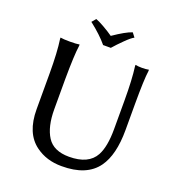

<svg xmlns="http://www.w3.org/2000/svg" viewBox="-165 -1069 1125 1220"><g transform="rotate(20 397.5 -459.0)"><path d="M103.5 -738.3V-747.1Q123 -743.2 168.9 -743.2Q211.9 -743.2 232.4 -747.1V-738.3Q222.7 -672.9 221.7 -508.8V-305.7Q221.7 -187.5 264.6 -120.6Q307.6 -53.7 412.1 -53.7Q543.9 -53.7 588.9 -136.7Q622.1 -198.2 622.1 -316.4V-508.8Q622.1 -652.3 610.4 -738.3V-747.1Q629.9 -743.2 655.3 -743.2Q680.7 -743.2 701.2 -747.1V-738.3Q692.4 -678.7 692.4 -508.8V-335.9Q692.4 -168 629.9 -81.1Q557.6 19.5 387.7 18.6Q286.1 18.6 212.9 -35.2Q116.2 -105.5 116.2 -267.6V-508.8Q116.2 -652.3 103.5 -738.3ZM252.9 -907.2 276.4 -935.5Q294.9 -929.7 333.5 -907.7Q372.1 -885.7 399.4 -866.2Q480.5 -921.9 523.4 -935.5L544.9 -907.2Q525.4 -897.5 488.8 -861.3Q452.1 -825.2 426.8 -795.9L425.8 -794.9H373L372.1 -796.9Q330.1 -847.7 256.8 -905.3Z"/></g></svg>

Font: GenEi LateMin P v2
Style: Medium
Weight: 500
Designer: o_tamon (Modified)
Foundry: o_tamon / Adobe Systems Incorporated / FONT 910 / Philipp H. Poll
Version: Version 2.1;Original Version 1.004